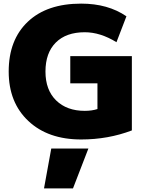

<svg xmlns="http://www.w3.org/2000/svg" viewBox="-20 -760 811 1060"><path d="M223 280 263 60H468L383 280ZM368 -450H708V-40Q577 10 428 10Q245 10 136.5 -92Q28 -194 28 -365Q28 -540 133.5 -640Q239 -740 428 -740Q576 -740 678 -670L623 -527Q534 -582 448 -582Q345 -582 288 -525Q231 -468 231 -365Q231 -263 290 -205.5Q349 -148 448 -148Q487 -148 518 -158V-300H368Z"/></svg>

Font: Mplus 1p Black
Style: Regular
Weight: 900
Version: Version 1.061